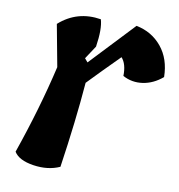

<svg xmlns="http://www.w3.org/2000/svg" viewBox="-67 -616 631 677"><g transform="rotate(10 248.0 -277.5)"><path d="M210 -406 221 -393Q363 -544 369 -550Q425 -539 460 -496.5Q495 -454 496 -389Q463 -361 425 -355.5Q387 -350 354 -368Q355 -411 336 -432Q272 -368 227 -321Q216 -183 191 -14Q149 5 96 -3Q43 -11 26 -39Q83 -203 119 -358L91 -508Q155 -565 241 -551Q251 -518 241 -453Z"/></g></svg>

Font: Tillana SemiBold
Style: Regular
Weight: 600
Designer: Lipi Raval (Devanagari, Latin), Jonny Pinhorn (Latin)
Foundry: Indian Type Foundry
Version: Version 2.003;PS 1.0;hotconv 1.0.79;makeotf.lib2.5.61930; tt